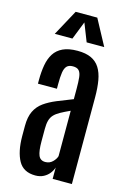

<svg xmlns="http://www.w3.org/2000/svg" viewBox="-141 -1020 736 1093"><g transform="rotate(15 227.0 -473.5)"><path d="M182.1 6.8Q111.8 6.8 82.5 -46.1Q53.2 -99.1 52.7 -189.9V-251Q52.7 -303.7 69.3 -337.6Q85.9 -371.6 116.7 -393.6Q147.5 -415.5 189.5 -432.9Q231.4 -450.2 282.2 -469.7V-529.3Q282.2 -572.3 279.3 -598.4Q276.4 -624.5 265.1 -636.7Q253.9 -648.9 229.5 -648.9Q205.6 -648.9 193.6 -636.5Q181.6 -624 177.7 -597.9Q173.8 -571.8 173.8 -530.8V-502H62V-523.4Q62 -571.8 69.1 -611.8Q76.2 -651.9 94.5 -680.7Q112.8 -709.5 146.2 -725.3Q179.7 -741.2 232.4 -741.2Q281.2 -741.2 313 -726.3Q344.7 -711.4 363 -682.4Q381.3 -653.3 388.9 -610.4Q396.5 -567.4 396.5 -510.7V0H283.2V-67.4Q278.3 -50.3 265.1 -33Q252 -15.6 231 -4.4Q210 6.8 182.1 6.8ZM217.3 -82Q242.7 -82 260 -99.1Q277.3 -116.2 282.2 -133.8V-401.4Q248 -385.7 225.6 -373.3Q203.1 -360.8 190.2 -346.7Q177.2 -332.5 171.9 -312.7Q166.5 -293 166.5 -263.7V-189.5Q166.5 -132.8 177.2 -107.4Q188 -82 217.3 -82ZM81.1 -800.8 163.6 -952.6H291L372.6 -800.8H269L227.1 -907.2L185.1 -800.8Z"/></g></svg>

Font: Antonio SemiBold
Style: Regular
Weight: 600
Designer: Vernon Adams
Foundry: Vernon Adams
Version: Version 1.002